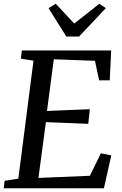

<svg xmlns="http://www.w3.org/2000/svg" viewBox="-22 -1015 658 1035"><path d="M-1.6 0 2.7 -40.2 76.8 -52 158.6 -688.1 90.4 -698.7 95.7 -743H577.4L569.5 -581.8H512.5L489.9 -687.2L268.1 -695.4L231.3 -416.8L462.3 -426.3L453.9 -347.4L225.4 -356.7L185.2 -55.9L462.6 -67.4L521.8 -188.7L578 -177.5L538.1 0ZM335.8 -817.9 239.6 -970.7 278.4 -994.9Q303.4 -968.2 328.3 -941.5Q353.2 -914.9 378 -888.1Q411.9 -914.9 445.9 -941.5Q479.9 -968.2 513.8 -994.9L548.6 -971L404 -817.9Z"/></svg>

Font: Merriweather 7pt Light
Style: Italic
Weight: 300
Italic angle: -7.8°
Designer: Eben Sorkin
Foundry: Eben Sorkin
Version: Version 2.200;gftools[0.9.31]